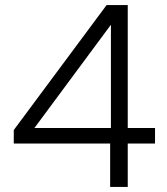

<svg xmlns="http://www.w3.org/2000/svg" viewBox="-20 -733 653 753"><path d="M34 -170V-223L398 -713H481V-231H588V-170H481V0H412V-170ZM415 -636 115 -231H415Z"/></svg>

Font: A Bank Premium Light
Style: Regular
Weight: 300
Designer: Ninad Kale (Devanagari), Jonny Pinhorn (Latin), Htun Naung (Myanmar)
Foundry: Indian Type Foundry
Version: 4.004